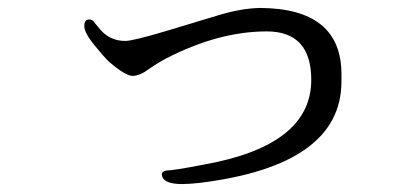

<svg xmlns="http://www.w3.org/2000/svg" viewBox="-20 -483 1040 483"><path d="M438 -20Q457 -20 483 -23Q838 -67 839 -277V-296Q839 -462 634 -463Q588 -462 534 -446L398 -405Q314 -380 295 -380Q253 -380 227 -415L218 -426Q213 -434 204 -434Q192 -434 192 -417Q192 -401 217 -370Q242 -339 255 -327Q296 -292 314 -292Q333 -293 354 -309Q377 -325 398 -336Q530 -404 651 -404Q763 -404 763 -282Q763 -117 493 -69Q416 -54 398 -54Q387 -51 387 -45Q388 -20 438 -20Z"/></svg>

Font: Sawarabi Mincho
Style: Regular
Weight: 400
Version: Version 1.082; ttfautohint (v1.8.4.7-5d5b)